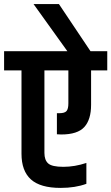

<svg xmlns="http://www.w3.org/2000/svg" viewBox="-54 -913 544 938"><path d="M470 -663V-569H391V-401Q391 -329 358 -292.5Q325 -256 245 -256Q231 -256 224 -257V-360H236Q262 -360 271 -370.5Q280 -381 280 -408V-569H163V-166Q163 -131 181.5 -114.5Q200 -98 255.5 -98Q311 -98 368 -117V-15Q314 5 242 5Q143 5 97 -36.5Q51 -78 51 -162V-569H-34V-663H275L110 -893H234L388 -663Z"/></svg>

Font: Khand Semibold
Style: Regular
Weight: 600
Designer: Devanagari: Sanchit Sawaria, Jyotish Sonowal; Latin: Satya Rajpurohit
Foundry: Indian Type Foundry
Version: Version 1.100;PS 1.0;hotconv 1.0.78;makeotf.lib2.5.61930; tt